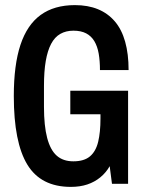

<svg xmlns="http://www.w3.org/2000/svg" viewBox="-20 -719 563 751"><path d="M257 12Q140 12 87 -75Q34 -162 34 -343Q34 -465 60 -543.5Q86 -622 139 -660.5Q192 -699 273 -699Q324 -699 363 -683Q402 -667 429 -635.5Q456 -604 469.5 -556Q483 -508 483 -445H371Q371 -481 366 -509.5Q361 -538 349 -558Q337 -578 317 -588.5Q297 -599 267 -599Q238 -599 216 -586.5Q194 -574 180 -547.5Q166 -521 159 -480.5Q152 -440 152 -383V-301Q152 -227 164.5 -179.5Q177 -132 202 -110Q227 -88 267 -88Q309 -88 332 -107.5Q355 -127 364 -164.5Q373 -202 373 -255V-272H255V-364H481V0H418L409 -69Q395 -44 372.5 -25.5Q350 -7 321.5 2.5Q293 12 257 12Z"/></svg>

Font: Archivo SemiBold ExtraCondensed
Style: Regular
Weight: 600
Width: 2
Version: Version 2.001